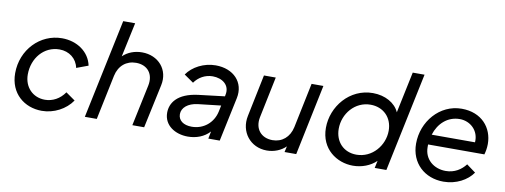

<svg xmlns="http://www.w3.org/2000/svg" viewBox="-62 -1093 3792 1441"><g transform="rotate(10 1834.0 -372.5)"><path d="M294 12C386 12 475 -35 524 -107L453 -157C416 -103 361 -74 303 -74C210 -74 144 -143 144 -239C144 -363 228 -465 347 -465C420 -465 479 -420 493 -350L582 -383C561 -485 466 -551 351 -551C184 -551 49 -411 49 -232C49 -77 162 12 294 12Z M961 -551C904 -551 852 -531 815 -495L871 -757H780L621 0H712L783 -341C800 -420 856 -466 930 -466C1018 -466 1068 -403 1049 -313L983 0H1073L1144 -332C1171 -455 1085 -551 961 -551Z M1522 -551C1432 -551 1347 -506 1304 -443L1376 -393C1406 -436 1456 -466 1514 -466C1587 -466 1649 -422 1632 -345L1630 -334L1430 -310C1272 -290 1224 -211 1224 -138C1224 -41 1311 12 1407 12C1471 12 1531 -10 1573 -56L1562 0H1649L1720 -336C1746 -460 1658 -551 1522 -551ZM1423 -66C1360 -66 1320 -96 1320 -144C1320 -193 1365 -232 1439 -241L1614 -261L1604 -213C1585 -126 1514 -66 1423 -66Z M2254 -539 2183 -197C2166 -118 2110 -72 2038 -72C1950 -72 1898 -136 1916 -225L1981 -539H1891L1825 -219C1799 -95 1883 12 2009 12C2064 12 2117 -9 2153 -45L2143 0H2232L2344 -539Z M2987 -754 2921 -440C2892 -506 2815 -551 2720 -551C2543 -551 2417 -396 2417 -233C2417 -71 2543 12 2665 12C2733 12 2798 -13 2842 -56L2830 0H2919L3077 -754ZM2677 -74C2579 -74 2513 -144 2513 -243C2513 -358 2599 -462 2718 -462C2815 -462 2885 -394 2885 -293C2885 -180 2797 -74 2677 -74Z M3623 -243C3629 -263 3635 -292 3635 -324C3635 -448 3549 -551 3397 -551C3229 -551 3104 -402 3104 -234C3104 -86 3211 12 3355 12C3452 12 3535 -34 3578 -96L3509 -147C3476 -104 3426 -70 3358 -70C3267 -70 3194 -130 3194 -222V-243ZM3396 -472C3476 -472 3545 -410 3538 -320H3208C3235 -407 3302 -472 3396 -472Z"/></g></svg>

Font: Plus Jakarta Text
Style: Italic
Weight: 400
Italic angle: -12°
Designer: Gumpita Rahayu
Foundry: Tokotype Studio
Version: Version 1.000;hotconv 1.0.109;makeotfexe 2.5.65596